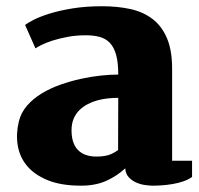

<svg xmlns="http://www.w3.org/2000/svg" viewBox="-20 -582 639 616"><path d="M40.5 -192.4Q47.4 -220.7 66.9 -243.2Q86.4 -265.6 113.8 -282.2Q141.1 -298.8 173.8 -310.3Q206.5 -321.8 239.7 -329.1Q272.9 -336.4 304 -339.6Q335 -342.8 359.4 -342.8Q359.4 -381.8 352.5 -406.2Q345.7 -430.7 332.3 -444.6Q318.8 -458.5 299.6 -463.6Q280.3 -468.8 255.4 -468.8Q223.6 -468.8 196.5 -463.6Q169.4 -458.5 148.2 -451.7Q127 -444.8 113 -437.7Q99.1 -430.7 93.8 -426.8L60.5 -502Q68.4 -508.3 88.4 -518.6Q108.4 -528.8 139.9 -538.6Q171.4 -548.3 213.6 -555.2Q255.9 -562 307.6 -562Q356.9 -562 398.2 -553Q439.5 -543.9 469.2 -521.2Q499 -498.5 515.6 -459.7Q532.2 -420.9 532.2 -361.3V-66.4H596.2V-14.2Q583.5 -5.4 567.6 0Q551.8 5.4 534.7 8.3Q517.6 11.2 500.7 12.5Q483.9 13.7 469.7 13.7Q460.4 13.7 445.8 11.7Q431.2 9.8 417.2 3.7Q403.3 -2.4 393.1 -13.4Q382.8 -24.4 381.8 -42Q356.4 -18.1 321.8 -2.2Q287.1 13.7 240.2 13.7Q176.3 13.7 133.5 -3.7Q90.8 -21 66.9 -49.6Q43 -78.1 36.9 -115.5Q30.8 -152.8 40.5 -192.4ZM209.5 -163.6Q209.5 -116.2 236.3 -95.2Q263.2 -74.2 314.9 -81.5Q328.1 -83.5 338.9 -88.6Q349.6 -93.8 358.9 -100.6Q358.9 -142.6 359.1 -184.3Q359.4 -226.1 359.4 -268.1Q344.2 -268.1 327.1 -266.4Q310.1 -264.6 293.5 -260.3Q276.9 -255.9 261.7 -248Q246.6 -240.2 234.9 -228.8Q223.1 -217.3 216.3 -201.2Q209.5 -185.1 209.5 -163.6Z"/></svg>

Font: Merriweather
Style: Heavy
Weight: 900
Version: Version 1.003